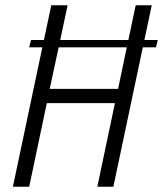

<svg xmlns="http://www.w3.org/2000/svg" viewBox="-20 -710 620 730"><path d="M573 -530H523L411 0H350L417 -318H158L91 0H29L141 -530H91L98 -558H147L175 -690H237L209 -558H468L496 -690H557L529 -558H580ZM462 -530H203L169 -372H429Z"/></svg>

Font: Decalotype Light Italic
Style: Regular
Weight: 300
Italic angle: -12°
Designer: Alfredo Marco Pradil
Foundry: Alfredo Marco Pradil
Version: Version 1.0